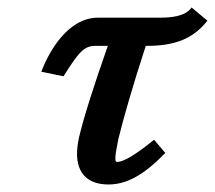

<svg xmlns="http://www.w3.org/2000/svg" viewBox="-20 -479 572 511"><path d="M241 -432C161 -432 110 -342 90 -288L149 -276C189 -339 203 -357 234 -357H267C230 -252 202 -164 190 -112C187 -97 185 -83 185 -70C185 -17 214 12 269 12C327 12 375 -26 420 -72L390 -107C325 -54 302 -48 291 -48C288 -48 287 -51 287 -58C287 -68 290 -84 295 -109C308 -162 333 -250 368 -357H371C441 -357 492 -373 532 -424L490 -459C473 -435 435 -432 406 -432Z"/></svg>

Font: Linux Libertine O
Style: Bold Italic
Weight: 700
Italic angle: -11.5°
Designer: Philipp H. Poll
Foundry: Philipp H. Poll
Version: Version 4.1.0